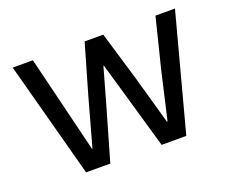

<svg xmlns="http://www.w3.org/2000/svg" viewBox="-91 -662 963 805"><g transform="rotate(-20 391.0 -259.0)"><path d="M168 0H276L346 -243L389 -395H391L435 -243L505 0H615L753 -518H666L611 -297L562 -84H559L499 -297L433 -518H350L286 -297L227 -84H225L173 -297L119 -518H29Z"/></g></svg>

Font: IBM Plex Devanagari Text
Style: Regular
Weight: 450
Designer: Mike Abbink, Paul van der Laan, Pieter van Rosmalen, Erin McLaughlin
Foundry: Bold Monday
Version: Version 1.0